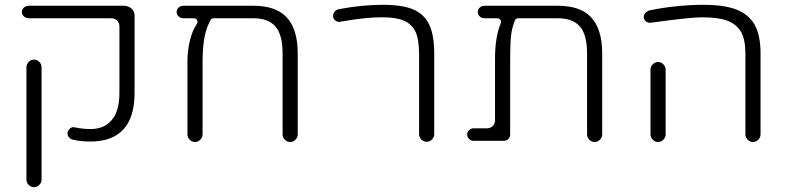

<svg xmlns="http://www.w3.org/2000/svg" viewBox="-20 -600 3279 799"><path d="M90 147V-320Q90 -333 99.5 -342.5Q109 -352 121.5 -352Q134 -352 143.5 -342.5Q153 -333 153 -320V147Q153 160 143.5 169.5Q134 179 121.5 179Q109 179 99.5 169.5Q90 160 90 147ZM540 -213Q540 -112 493.5 -61.5Q447 -11 356 -11Q317 -11 286 -18Q275 -20 268 -27.5Q261 -35 261 -45Q261 -55 269 -63Q277 -71 286 -71Q288 -71 291 -70Q325 -63 356 -63Q409 -63 439 -94Q477 -131 477 -213V-489Q477 -505 467.5 -514.5Q458 -524 442 -524H100Q88 -524 79.5 -531.5Q71 -539 71 -550Q71 -560 79 -568Q87 -576 100 -576H494Q514 -576 527 -564.5Q540 -553 540 -537Z M1035 -576Q1125 -576 1170 -531Q1219 -482 1219 -377V-41Q1219 -28 1209.5 -18.5Q1200 -9 1187.5 -9Q1175 -9 1165.5 -18.5Q1156 -28 1156 -41V-377Q1156 -456 1126 -490Q1096 -524 1035 -524H869Q860 -524 856 -516Q838 -484 830.5 -442Q823 -400 823 -340V-41Q823 -28 813.5 -18.5Q804 -9 791.5 -9Q779 -9 769.5 -18.5Q760 -28 760 -41V-345Q760 -389 770.5 -432Q781 -475 799 -500Q802 -505 802 -510Q802 -515 797.5 -519.5Q793 -524 787 -524H744Q732 -524 723.5 -531.5Q715 -539 715 -550Q715 -560 723 -568Q731 -576 744 -576Z M1787 -42Q1787 -29 1777.5 -19.5Q1768 -10 1755.5 -10Q1743 -10 1733.5 -19.5Q1724 -29 1724 -42V-377Q1723 -437 1710 -466Q1695 -499 1661 -514Q1629 -528 1572 -528Q1534 -528 1495.5 -524Q1457 -520 1398 -510Q1395 -509 1392 -509Q1382 -509 1374 -516Q1366 -523 1366 -534Q1366 -544 1373 -552Q1380 -560 1391 -562Q1487 -580 1572 -580Q1657 -580 1701.5 -560Q1746 -540 1766 -498Q1787 -454 1787 -377Z M2302 -576Q2392 -576 2437 -531Q2486 -482 2486 -377V-41Q2486 -28 2476.5 -18.5Q2467 -9 2454.5 -9Q2442 -9 2432.5 -18.5Q2423 -28 2423 -41V-377Q2423 -456 2393 -490Q2363 -524 2302 -524H2137Q2127 -524 2123 -515Q2110 -484 2106.5 -449.5Q2103 -415 2103 -351V-40Q2103 -29 2095.5 -21.5Q2088 -14 2076 -14H1950Q1940 -14 1932 -22Q1924 -30 1924 -40Q1924 -50 1932 -58Q1940 -66 1950 -66H2005Q2021 -66 2030.5 -75.5Q2040 -85 2040 -101V-355Q2040 -447 2064 -503Q2065 -506 2065 -510.5Q2065 -515 2060.5 -519.5Q2056 -524 2050 -524H1997Q1985 -524 1976.5 -531.5Q1968 -539 1968 -550Q1968 -560 1976 -568Q1984 -576 1997 -576Z M2750 -41Q2750 -28 2740.5 -18.5Q2731 -9 2718.5 -9Q2706 -9 2696.5 -18.5Q2687 -28 2687 -41V-310Q2687 -323 2696.5 -332.5Q2706 -342 2718.5 -342Q2731 -342 2740.5 -332.5Q2750 -323 2750 -310ZM3145 -41Q3145 -28 3135.5 -18.5Q3126 -9 3113.5 -9Q3101 -9 3091.5 -18.5Q3082 -28 3082 -41V-377Q3082 -435 3064 -467Q3045 -500 3004 -515Q2967 -528 2900 -528Q2899 -528 2898 -528Q2855 -528 2692 -506Q2689 -505 2686 -505Q2676 -505 2667.5 -511.5Q2659 -518 2659 -529Q2659 -539 2666 -546.5Q2673 -554 2684 -557Q2736 -568 2795.5 -574Q2855 -580 2904 -580Q2996 -580 3046.5 -559.5Q3097 -539 3121 -496Q3145 -452 3145 -377Z"/></svg>

Font: Kurewa Gothic CJK TC Regular
Style: Regular
Weight: 400
Designer: Max Yao
Foundry: Max-Everyday
Version: Version 1.071; ttfautohint (v1.8.3)